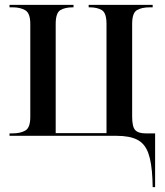

<svg xmlns="http://www.w3.org/2000/svg" viewBox="-20 -556 676 786"><path d="M604 177Q601 109 587 70.5Q573 32 542 16Q511 0 457 0H19V-10H32Q63 -10 83.5 -21.5Q104 -33 104 -77V-458Q104 -502 83.5 -514Q63 -526 32 -526H19V-536H281V-526H278Q246 -526 227 -514.5Q208 -503 208 -458V-11H416V-458Q416 -503 397 -514.5Q378 -526 347 -526H343V-536H605V-526H593Q560 -526 540.5 -514.5Q521 -503 521 -458V-79Q521 -37 533.5 -23.5Q546 -10 576 -10H615V210H605Z"/></svg>

Font: Noto Serif Display SemiCondensed Medium
Style: Regular
Weight: 500
Width: 4
Designer: Monotype Design Team
Foundry: Monotype Imaging Inc.
Version: Version 2.009